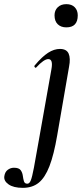

<svg xmlns="http://www.w3.org/2000/svg" viewBox="-131 -631 400 926"><path d="M-21 275Q-66 275 -90 258Q-114 241 -110 218Q-107 198 -93.5 188Q-80 178 -64 178Q-40 178 -31.5 189.5Q-23 201 -21 216.5Q-19 232 -15.5 243.5Q-12 255 1 255Q11 255 17.5 239Q24 223 32.5 178Q41 133 56 47L117 -297Q126 -346 102 -346Q81 -346 44 -306Q41 -302 37 -306.5Q33 -311 36 -315Q72 -358 101 -376.5Q130 -395 158 -395Q190 -395 200 -372.5Q210 -350 202 -309L145 21Q129 115 107.5 170.5Q86 226 55.5 250.5Q25 275 -21 275ZM189 -499Q163 -499 147.5 -514Q132 -529 132 -557Q132 -581 147.5 -596Q163 -611 189 -611Q215 -611 229.5 -596Q244 -581 244 -557Q244 -499 189 -499Z"/></svg>

Font: Cormorant Garamond Light
Style: Italic
Weight: 300
Italic angle: -10°
Designer: Christian Thalmann (Catharsis Fonts)
Foundry: Catharsis Fonts
Version: Version 4.001